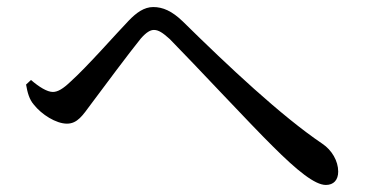

<svg xmlns="http://www.w3.org/2000/svg" viewBox="-20 -614 1040 545"><path d="M76 -317C98 -289 139 -263 170 -263C200 -263 215 -287 238 -318C273 -365 349 -467 380 -505C396 -523 407 -529 417 -529C430 -529 442 -521 462 -503C532 -432 692 -260 754 -199C824 -129 874 -89 905 -89C927 -89 940 -103 940 -127C940 -157 922 -188 895 -206C778 -285 628 -426 499 -553C468 -583 442 -594 415 -594C389 -594 367 -578 345 -555C313 -522 227 -424 180 -382C159 -362 144 -353 130 -353C114 -353 91 -367 68 -387L54 -374C58 -351 63 -332 76 -317Z"/></svg>

Font: Noto Serif SC Medium
Style: Regular
Weight: 500
Designer: Ryoko NISHIZUKA 西塚涼子 (kana & ideographs); Frank Grießhammer (Latin, Greek & Cyrillic); Wenlong ZHANG 张文龙 (bopomofo); San
Foundry: Adobe Systems Incorporated
Version: Version 1.001;PS 1.001;hotconv 16.6.54;makeotf.lib2.5.65590